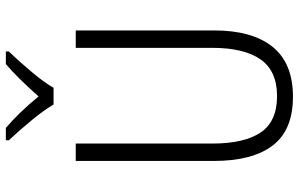

<svg xmlns="http://www.w3.org/2000/svg" viewBox="-198 -788 997 640"><g transform="rotate(-90 300.0 -468.5)"><path d="M83 -254V-714H141V-259Q141 -152 178 -97.5Q215 -43 299 -43Q383 -43 421.5 -98Q460 -153 460 -259V-714H518V-252Q518 -126 463.5 -58Q409 10 297 10Q186 10 134.5 -57.5Q83 -125 83 -254ZM152 -937V-947H193Q244 -904 298 -838Q364 -912 406 -947H448V-937Q414 -902 378.5 -859.5Q343 -817 327 -788H271Q254 -818 219 -860.5Q184 -903 152 -937Z"/></g></svg>

Font: Noto Sans Mono UI Light
Style: Regular
Weight: 300
Monospace: yes
Designer: Monotype Design team
Foundry: Monotype Imaging Inc.
Version: Version 1.000